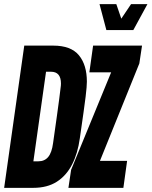

<svg xmlns="http://www.w3.org/2000/svg" viewBox="-43 -906 731 926"><path d="M-23 0 74 -686H214Q299 -686 337.5 -639.5Q376 -593 376 -512Q376 -499 374.5 -483Q373 -467 370 -440Q367 -413 360 -365Q353 -317 342 -239Q332 -166 304.5 -112.5Q277 -59 231 -29.5Q185 0 117 0ZM118 -128H142Q172 -128 189.5 -149Q207 -170 213 -216Q224 -296 231.5 -347Q239 -398 242.5 -428Q246 -458 248 -472.5Q250 -487 250.5 -493Q251 -499 251 -503Q251 -560 203 -560H179ZM287 0 300 -87 493 -557H388L406 -686H642L629 -600L439 -130H570L552 0ZM470 -761 437 -886H518L542 -816L589 -886H668L600 -761Z"/></svg>

Font: Chivo Mono Medium
Style: Bold Italic
Weight: 700
Italic angle: -8.05°
Monospace: yes
Version: Version 1.008